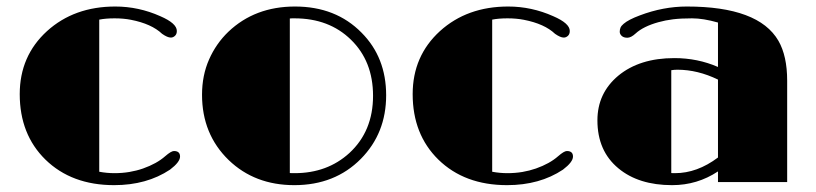

<svg xmlns="http://www.w3.org/2000/svg" viewBox="-20 -550 2466 580"><path d="M279.8 -31.2Q302.7 -26.9 325.9 -26.9Q349.1 -26.9 370.8 -30.5Q392.6 -34.2 412.1 -41Q453.6 -55.7 479 -78.1Q497.1 -93.8 505.4 -93.8Q523.9 -93.8 523.9 -77.1Q523.9 -60.5 493.7 -37.6Q423.3 9.3 324.7 9.3Q196.3 9.3 117.2 -67.9Q39.6 -144 39.6 -265.6Q39.6 -380.9 122.1 -456.1Q204.1 -530.3 328.1 -530.3Q398.9 -530.3 464.4 -501Q514.2 -479.5 514.2 -456.5Q514.2 -446.8 508.5 -441.7Q502.9 -436.5 496.1 -436.5Q485.8 -436.5 469.7 -447.8Q438 -478 375.5 -490.2Q353 -494.6 326.2 -494.6Q299.3 -494.6 279.8 -490.7Z M590.3 -263.7Q590.3 -322.3 611.6 -370.4Q632.8 -418.5 669.9 -454.1Q750 -530.3 871.1 -530.3Q994.6 -530.3 1072.3 -451.2Q1146.5 -376.5 1146.5 -262.2Q1146.5 -147.5 1070.3 -70.3Q991.7 9.3 869.1 9.3Q749.5 9.3 670.9 -66.4Q590.3 -144.5 590.3 -263.7ZM855.5 -27.3Q859.4 -26.9 863.3 -26.9H870.1Q968.8 -26.9 1035.6 -87.9Q1106.9 -153.8 1106.9 -260.7Q1106.9 -365.2 1040 -430.2Q974.1 -494.6 869.6 -494.6H862.3Q858.9 -494.6 855.5 -494.1Z M1466.8 -31.2Q1489.7 -26.9 1512.9 -26.9Q1536.1 -26.9 1557.9 -30.5Q1579.6 -34.2 1599.1 -41Q1640.6 -55.7 1666 -78.1Q1684.1 -93.8 1692.4 -93.8Q1710.9 -93.8 1710.9 -77.1Q1710.9 -60.5 1680.7 -37.6Q1610.4 9.3 1511.7 9.3Q1383.3 9.3 1304.2 -67.9Q1226.6 -144 1226.6 -265.6Q1226.6 -380.9 1309.1 -456.1Q1391.1 -530.3 1515.1 -530.3Q1585.9 -530.3 1651.4 -501Q1701.2 -479.5 1701.2 -456.5Q1701.2 -446.8 1695.6 -441.7Q1689.9 -436.5 1683.1 -436.5Q1672.9 -436.5 1656.7 -447.8Q1625 -478 1562.5 -490.2Q1540 -494.6 1513.2 -494.6Q1486.3 -494.6 1466.8 -490.7Z M2148.9 -32.2Q2086.4 9.3 2010.3 9.3Q1909.2 9.3 1848.1 -41.5Q1784.7 -93.8 1784.7 -186.5Q1784.7 -268.6 1847.7 -321.3Q1912.1 -374.5 2017.1 -374.5Q2087.4 -374.5 2148.9 -347.7V-481.9Q2104.5 -494.6 2070.6 -494.6Q2036.6 -494.6 2013.2 -491.7Q1989.7 -488.8 1968.8 -482.9Q1923.3 -470.2 1899.9 -448.7Q1886.2 -436 1875 -436Q1863.8 -436 1857.9 -441.7Q1852.1 -447.3 1852.1 -454.1Q1852.1 -460.9 1854.5 -466.6Q1856.9 -472.2 1863.8 -478Q1878.4 -490.7 1912.6 -503.4Q1983.4 -530.3 2054.7 -530.3Q2271.5 -530.3 2331.5 -426.8Q2357.9 -380.9 2357.9 -306.2V0H2148.9ZM2148.9 -309.6Q2087.4 -339.4 2026.4 -339.4Q2016.6 -339.4 2007.8 -337.9V-27.3Q2010.3 -26.9 2013.2 -26.9Q2016.1 -26.9 2019 -26.9Q2085.9 -26.9 2148.9 -74.2Z"/></svg>

Font: Limelight
Style: Regular
Weight: 400
Designer: Nicole Fally
Foundry: Nicole Fally
Version: Version 1.002